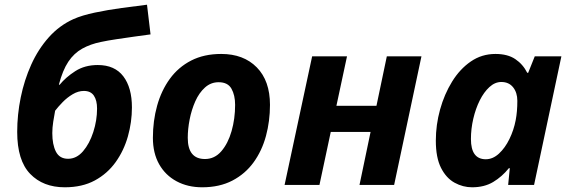

<svg xmlns="http://www.w3.org/2000/svg" viewBox="-20 -785 2420 815"><path d="M255 10Q163 10 108 -47Q53 -104 53 -225Q53 -298 68 -371.5Q83 -445 112.5 -510.5Q142 -576 187 -626.5Q232 -677 292 -704Q328 -720 382.5 -731.5Q437 -743 496 -751Q555 -759 604 -765L619 -639Q588 -635 549.5 -629.5Q511 -624 474 -618.5Q437 -613 409 -607Q364 -598 329 -578.5Q294 -559 270 -523Q246 -487 230 -426L233 -425Q259 -457 299.5 -483Q340 -509 395 -509Q467 -509 503.5 -461Q540 -413 540 -329Q540 -267 523 -206.5Q506 -146 471 -97Q436 -48 382.5 -19Q329 10 255 10ZM269 -111Q305 -111 332.5 -143Q360 -175 376 -224.5Q392 -274 392 -324Q392 -359 378.5 -379Q365 -399 336 -399Q312 -399 288.5 -385Q265 -371 246 -351.5Q227 -332 214 -315Q210 -294 206 -268.5Q202 -243 202 -220Q202 -171 217.5 -141Q233 -111 269 -111Z M838 10Q777 10 729.5 -15.5Q682 -41 655.5 -88Q629 -135 629 -200Q629 -272 647 -336.5Q665 -401 701 -450.5Q737 -500 791.5 -528Q846 -556 919 -556Q1014 -556 1070 -499Q1126 -442 1126 -340Q1126 -271 1109 -208Q1092 -145 1056.5 -96Q1021 -47 966.5 -18.5Q912 10 838 10ZM850 -110Q891 -110 919.5 -143Q948 -176 963 -228.5Q978 -281 978 -340Q978 -381 962.5 -408.5Q947 -436 908 -436Q875 -436 850 -413.5Q825 -391 809 -355Q793 -319 785 -278Q777 -237 777 -200Q777 -110 850 -110Z M1188 0 1305 -546H1453L1408 -336H1578L1622 -546H1769L1653 0H1506L1553 -225H1384L1336 0Z M1984 10Q1945 10 1909.5 -9.5Q1874 -29 1852 -72.5Q1830 -116 1830 -188Q1830 -255 1848 -320Q1866 -385 1899 -438.5Q1932 -492 1978.5 -524Q2025 -556 2083 -556Q2135 -556 2167.5 -534Q2200 -512 2218 -476H2222L2250 -546H2363L2247 0H2137L2144 -71H2140Q2111 -35 2073.5 -12.5Q2036 10 1984 10ZM2042 -109Q2072 -109 2098 -133Q2124 -157 2142.5 -195Q2161 -233 2169 -275Q2176 -311 2176 -357Q2176 -392 2158 -414.5Q2140 -437 2108 -437Q2081 -437 2057.5 -415.5Q2034 -394 2016.5 -359Q1999 -324 1989 -281Q1979 -238 1979 -195Q1979 -109 2042 -109Z"/></svg>

Font: Noto IKEA Latin
Style: Bold Italic
Weight: 700
Italic angle: -12°
Designer: Monotype Design Team
Foundry: Monotype Imaging Inc.
Version: Version 1.0